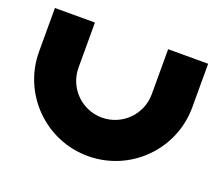

<svg xmlns="http://www.w3.org/2000/svg" viewBox="-93 -648 889 778"><g transform="rotate(20 351.5 -259.0)"><path d="M509.2 -518.2V-323.8C509.2 -236.6 438.5 -165.9 351.3 -165.9C264.2 -165.9 193.5 -236.6 193.5 -323.8V-518.2H21V-330.3C21 -147.9 168.9 0 351.3 0C533.8 0 681.7 -147.9 681.7 -330.3V-518.2Z"/></g></svg>

Font: JUMBOTRON
Style: Regular
Weight: 400
Designer: Ian Langley
Foundry: Ian Langley
Version: Version 1.005;Fontself Maker 3.5.8